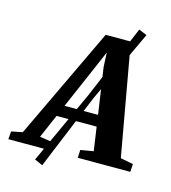

<svg xmlns="http://www.w3.org/2000/svg" viewBox="-207 -933 1013 1136"><g transform="rotate(15 299.0 -365.0)"><path d="M-76 0 -72 -48.5 -4 -62 320.5 -745.5H474.5L596 -63.5L674 -48.5L671 0H349.5L351.5 -48.5L430.5 -62L409.5 -207H164L101.5 -62.5L193.5 -48.5L189.5 0ZM194 -276.5H399.5L358 -558.5L354 -646.5L318.5 -563.5ZM108 75 316 -379 504.5 -827 554 -806.5 348 -365.5 157.5 97Z"/></g></svg>

Font: Merriweather 20pt ExtraBold
Style: Italic
Weight: 800
Italic angle: -7.8°
Version: Version 2.101